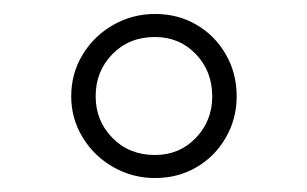

<svg xmlns="http://www.w3.org/2000/svg" viewBox="-20 -718 440 275"><path d="M202 -463Q170 -463 142.5 -478.5Q115 -494 98.5 -521Q82 -548 82 -580Q82 -613 98.5 -640Q115 -667 142.5 -682.5Q170 -698 202 -698Q235 -698 261.5 -682.5Q288 -667 303.5 -640Q319 -613 319 -580Q319 -548 303.5 -521Q288 -494 261.5 -478.5Q235 -463 202 -463ZM202 -496Q237 -496 260.5 -520.5Q284 -545 284 -580Q284 -616 260.5 -640.5Q237 -665 202 -665Q165 -665 141 -640.5Q117 -616 117 -580Q117 -545 141 -520.5Q165 -496 202 -496Z"/></svg>

Font: Archivo SemiExpanded Thin
Style: Regular
Weight: 250
Width: 6
Designer: Hector Gatti
Foundry: Omnibus-Type
Version: Version 2.001